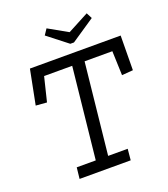

<svg xmlns="http://www.w3.org/2000/svg" viewBox="-148 -929 903 1034"><g transform="rotate(-20 303.0 -412.5)"><path d="M331 -701 217 -790 239 -823 349 -761 470 -825 487 -792 352 -701ZM599 -452 535 -447 530 -586H371L316 -64H428L422 0H129L136 -64H245L300 -586H139L105 -447L42 -452L81 -650H601Z"/></g></svg>

Font: Zilla Slab Regular
Style: Italic
Weight: 400
Italic angle: -6°
Designer: Typotheque.com
Foundry: Typotheque type foundry
Version: Version 1.1; 2017; ttfautohint (v1.6)